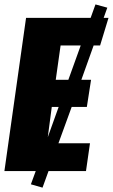

<svg xmlns="http://www.w3.org/2000/svg" viewBox="-21 -776 512 871"><path d="M433.1 -569.8H403.8L348.1 -414.1H392.1L373 -291H304.2L244.1 -126H387.2L369.1 0H199.2L171.9 75.2L119.1 60.1L141.1 0H-1L97.2 -694.8H390.1L412.1 -755.9L465.8 -741.2L449.2 -694.8H471.2ZM289.1 -414.1 345.2 -569.8H253.9L231.9 -414.1ZM195.8 -153.8 245.1 -291H213.9Z"/></svg>

Font: Fira Sans Compressed ExtraBold
Style: Italic
Weight: 800
Width: 3
Italic angle: -8°
Designer: Carrois Corporate & Edenspiekermann AG
Foundry: Carrois Corporate GbR & Edenspiekermann AG
Version: Version 4.203;PS 004.203;hotconv 1.0.88;makeotf.lib2.5.64775